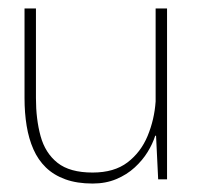

<svg xmlns="http://www.w3.org/2000/svg" viewBox="-20 -424 470 454"><path d="M199 10Q162 10 134.5 0Q107 -10 88.5 -28Q70 -46 59 -71Q48 -96 43 -126.5Q38 -157 38 -192V-404H65V-192Q65 -142 76 -102Q87 -62 116 -39Q145 -16 199 -16Q250 -16 281.5 -40Q313 -64 329 -102.5Q345 -141 348 -184V-404H375V0H354L349 -103H347Q341 -84 329 -64.5Q317 -45 298.5 -28Q280 -11 255 -0.5Q230 10 199 10Z"/></svg>

Font: Darker Grotesque Light
Style: Regular
Weight: 300
Designer: Gabriel Lam
Foundry: TypeRant
Version: Version 1.000;gftools[0.9.28]